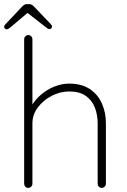

<svg xmlns="http://www.w3.org/2000/svg" viewBox="-34 -910 616 930"><path d="M301 -505Q361 -505 400.5 -479Q440 -453 459.5 -409Q479 -365 479 -312V-20Q479 -12 473 -6Q467 0 459 0Q450 0 444.5 -6Q439 -12 439 -20V-312Q439 -355 425 -390Q411 -425 381 -446Q351 -467 301 -467Q258 -467 217 -446Q176 -425 149.5 -390Q123 -355 123 -312V-20Q123 -12 117 -6Q111 0 103 0Q94 0 88.5 -6Q83 -12 83 -20V-720Q83 -728 89 -734Q95 -740 103 -740Q112 -740 117.5 -734Q123 -728 123 -720V-371L98 -323Q98 -359 116 -392Q134 -425 163.5 -450.5Q193 -476 229 -490.5Q265 -505 301 -505ZM107 -854 17 -778Q12 -774 7.5 -771Q3 -768 -2 -768Q-7 -768 -10.5 -772Q-14 -776 -14 -780Q-14 -783 -12.5 -786Q-11 -789 -8 -792L73 -878Q79 -884 84 -887Q89 -890 97 -890H107Q115 -890 120 -887Q125 -884 131 -878L212 -793Q215 -790 216.5 -787Q218 -784 218 -781Q218 -777 214.5 -773Q211 -769 206 -769Q202 -769 197 -772Q192 -775 187 -779L96 -850Z"/></svg>

Font: Quicksand Light Light
Style: Regular
Weight: 300
Version: Version 3.006